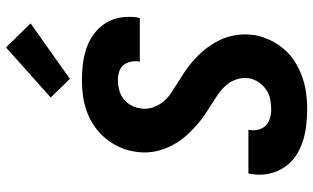

<svg xmlns="http://www.w3.org/2000/svg" viewBox="-222 -814 1044 640"><g transform="rotate(-90 300.0 -494.0)"><path d="M256 8Q228 8 199.5 4.5Q171 1 145 -8Q119 -17 97 -32.5Q75 -48 60.5 -71Q46 -94 40.5 -122Q35 -150 40 -178Q40 -181 40.5 -183Q41 -185 42 -188H187Q187 -187 187 -186Q187 -185 187 -184Q184 -169 188 -154Q192 -139 202 -129.5Q212 -120 226.5 -116Q241 -112 256 -112Q273 -112 290 -115.5Q307 -119 321.5 -129Q336 -139 346 -154Q356 -169 359 -186Q362 -208 355.5 -227.5Q349 -247 336 -262Q323 -277 306.5 -288.5Q290 -300 273 -310.5Q256 -321 239.5 -332Q223 -343 208 -356Q193 -369 179 -383Q165 -397 153.5 -413Q142 -429 133 -447Q124 -465 118.5 -485Q113 -505 112 -526Q111 -547 115 -569Q119 -595 130.5 -619.5Q142 -644 159.5 -665Q177 -686 200.5 -702Q224 -718 249.5 -727Q275 -736 301 -739.5Q327 -743 353 -743Q381 -743 408.5 -739.5Q436 -736 461.5 -727Q487 -718 508 -702Q529 -686 543 -664Q557 -642 561.5 -614.5Q566 -587 562 -559Q561 -557 560.5 -554.5Q560 -552 560 -550H414Q414 -551 414.5 -551.5Q415 -552 415 -553Q417 -567 414 -581Q411 -595 402.5 -605Q394 -615 380.5 -619Q367 -623 353 -623Q337 -623 321 -619Q305 -615 291.5 -605Q278 -595 269.5 -580Q261 -565 259 -549Q255 -528 261.5 -508Q268 -488 280.5 -472.5Q293 -457 309.5 -446Q326 -435 343 -424.5Q360 -414 376.5 -403Q393 -392 408.5 -379.5Q424 -367 438 -352.5Q452 -338 463.5 -322Q475 -306 484 -288.5Q493 -271 498.5 -250.5Q504 -230 505 -209Q506 -188 503 -167Q498 -140 486 -115Q474 -90 455.5 -68.5Q437 -47 412.5 -32Q388 -17 362 -8Q336 1 309.5 4.5Q283 8 256 8ZM357 -783 295 -847 462 -996 542 -914Z"/></g></svg>

Font: Iosevka Curly HvExObl
Style: Regular
Weight: 900
Width: 7
Italic angle: -9°
Monospace: yes
Designer: Belleve Invis
Foundry: Belleve Invis
Version: Version 11.1.0; ttfautohint (v1.8.3)